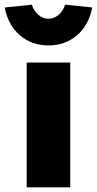

<svg xmlns="http://www.w3.org/2000/svg" viewBox="-52 -800 414 820"><path d="M62 0V-533H248V0ZM-32 -768 84 -780Q93 -752 112.5 -736Q132 -720 155 -720Q178 -720 197.5 -736Q217 -752 226 -780L342 -768Q327 -692 276.5 -649Q226 -606 155 -606Q84 -606 33.5 -649Q-17 -692 -32 -768Z"/></svg>

Font: Mach ExtraBold
Style: Regular
Weight: 800
Version: Version 1.002